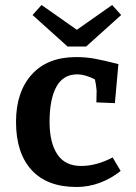

<svg xmlns="http://www.w3.org/2000/svg" viewBox="-20 -734 543 767"><path d="M44 -247Q44 -367 107 -436.5Q170 -506 284 -506Q323 -506 358.5 -499.5Q394 -493 453 -478L439 -322L365 -325L366 -372Q364 -397 359 -417Q319 -437 289 -437Q232 -437 205 -387Q178 -337 178 -247Q178 -164 209 -117.5Q240 -71 304 -71Q365 -71 430 -105L462 -51Q423 -20 378 -3.5Q333 13 286 13Q168 13 106 -55Q44 -123 44 -247ZM287 -615 428 -714 464 -674 324 -548H250L110 -674L146 -714Z"/></svg>

Font: Andada Pro
Style: Bold
Weight: 700
Designer: Carolina Giovagnoli
Foundry: Huerta Tipografica
Version: Version 3.005; ttfautohint (v1.8.4)